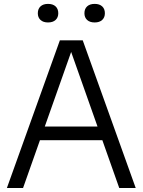

<svg xmlns="http://www.w3.org/2000/svg" viewBox="-20 -942 714 962"><path d="M14.5 0 280 -740H394.5L660 0H577.5L329.5 -701.5H343.5L95.5 0ZM153.5 -239.5 172.5 -308H501.5L520.5 -239.5ZM454.5 -829.5Q430 -829.5 416.5 -842Q403 -854.5 403 -875.5Q403 -897.5 416.5 -910Q430 -922.5 454.5 -922.5Q478.5 -922.5 492 -910Q505.5 -897.5 505.5 -875.5Q505.5 -854.5 492 -842Q478.5 -829.5 454.5 -829.5ZM220.5 -829.5Q196.5 -829.5 183 -842Q169.5 -854.5 169.5 -875.5Q169.5 -897.5 183 -910Q196.5 -922.5 220.5 -922.5Q245 -922.5 258.5 -910Q272 -897.5 272 -875.5Q272 -854.5 258.5 -842Q245 -829.5 220.5 -829.5Z"/></svg>

Font: Encode Sans SC
Style: Regular
Weight: 400
Version: Version 3.002